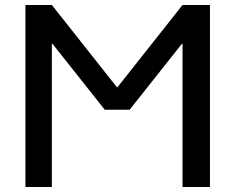

<svg xmlns="http://www.w3.org/2000/svg" viewBox="-20 -750 944 770"><path d="M82 0V-730H188L449 -400H451L712 -730H822V0H712V-575H710L500 -310H400L190 -575H188V0Z"/></svg>

Font: Mplus 1p Medium
Style: Regular
Weight: 500
Version: Version 1.061